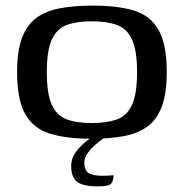

<svg xmlns="http://www.w3.org/2000/svg" viewBox="-20 -488 656 685"><path d="M305 7Q218 7 159 -11Q100 -29 70.5 -80Q41 -131 41 -231Q41 -307 59 -354Q77 -401 111.5 -425.5Q146 -450 196.5 -459Q247 -468 312 -468Q399 -468 457.5 -450.5Q516 -433 545.5 -381.5Q575 -330 575 -231Q575 -154 557 -107Q539 -60 504.5 -35.5Q470 -11 420 -2Q370 7 305 7ZM307 -49Q361 -49 397 -62Q433 -75 451 -114Q469 -153 469 -231Q469 -308 451 -347Q433 -386 397 -399Q361 -412 307 -412Q254 -412 218.5 -399Q183 -386 165 -347Q147 -308 147 -231Q147 -153 165 -114Q183 -75 218.5 -62Q254 -49 307 -49ZM329 177Q276 177 255 160.5Q234 144 234 105Q234 76 252 52.5Q270 29 292.5 12.5Q315 -4 329 -11H377Q369 -8 353.5 2.5Q338 13 321 27.5Q304 42 292.5 58.5Q281 75 281 91Q281 122 298 130.5Q315 139 342 139Q364 139 373 138Q382 137 385 137Q385 158 376 167.5Q367 177 329 177Z"/></svg>

Font: Genos Medium
Style: Regular
Weight: 500
Designer: Robert E. Leuschke
Foundry: Robert E. Leuschke
Version: Version 1.010; ttfautohint (v1.8.3)